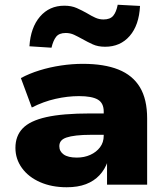

<svg xmlns="http://www.w3.org/2000/svg" viewBox="-20 -778 705 809"><path d="M261 11Q198 11 149 -10.5Q100 -32 72.5 -70Q45 -108 45 -155Q45 -205 75.5 -237Q106 -269 175 -284.5Q244 -300 360 -300H438V-210H364Q328 -210 302 -207Q276 -204 260 -198.5Q244 -193 237 -184Q230 -175 230 -162Q230 -140 248.5 -127Q267 -114 304 -114Q335 -114 360.5 -125.5Q386 -137 401.5 -157.5Q417 -178 417 -206V-308Q417 -344 392 -358.5Q367 -373 313 -373Q265 -373 214 -361.5Q163 -350 114 -325L68 -449Q103 -468 146.5 -481.5Q190 -495 237 -502Q284 -509 329 -509Q419 -509 479 -485Q539 -461 569.5 -410.5Q600 -360 600 -279V0H431V-98H434Q422 -64 399 -39.5Q376 -15 342 -2Q308 11 261 11ZM197 -577 104 -583Q109 -662 148.5 -708Q188 -754 251 -754Q281 -754 303.5 -744Q326 -734 347 -722Q365 -711 381.5 -703.5Q398 -696 416 -696Q444 -696 457 -711.5Q470 -727 476 -758L570 -753Q566 -672 526.5 -626.5Q487 -581 423 -581Q393 -581 371 -591Q349 -601 326 -614Q308 -624 292 -631.5Q276 -639 257 -639Q229 -639 216.5 -623Q204 -607 197 -577Z"/></svg>

Font: Nunito Sans 10pt SemiExpanded Black
Style: Regular
Weight: 900
Width: 6
Designer: Vernon Adams
Foundry: Vernon Adams
Version: Version 3.101;gftools[0.9.27]